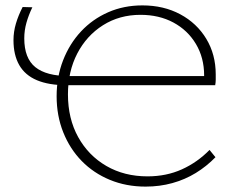

<svg xmlns="http://www.w3.org/2000/svg" viewBox="-20 -685 881 712"><path d="M520 7Q448 7 387.5 -18Q327 -43 283 -88Q239 -133 214.5 -194.5Q190 -256 190 -328Q190 -400 214 -461.5Q238 -523 280.5 -568.5Q323 -614 381 -639.5Q439 -665 508 -665Q587 -665 648.5 -632Q710 -599 745 -541Q780 -483 780 -409Q780 -399 780 -389.5Q780 -380 778 -369L735 -381Q736 -387 736.5 -393.5Q737 -400 737 -405Q737 -471 706.5 -522Q676 -573 623 -601.5Q570 -630 501 -630Q423 -630 362 -591.5Q301 -553 266.5 -486.5Q232 -420 232 -335Q232 -245 270 -176.5Q308 -108 374.5 -69.5Q441 -31 527 -31Q597 -31 654.5 -57Q712 -83 757 -129L779 -102Q746 -68 706 -43.5Q666 -19 619 -6Q572 7 520 7ZM757 -403 778 -369H227Q161 -369 117 -387.5Q73 -406 51.5 -443.5Q30 -481 30 -536Q30 -567 39 -597.5Q48 -628 64 -659L100 -658Q86 -629 78 -600.5Q70 -572 70 -543Q70 -469 111 -436Q152 -403 236 -403Z"/></svg>

Font: Ysabeau SC ExtraLight
Style: Regular
Weight: 250
Designer: Christian Thalmann (Catharsis Fonts)
Version: Version 2.001;gftools[0.9.30]; featfreeze: smcp